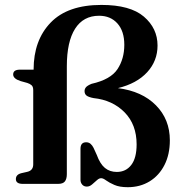

<svg xmlns="http://www.w3.org/2000/svg" viewBox="-20 -747 740 780"><path d="M670 -177Q670 -119.5 648.2 -76.8Q626.5 -34 587.8 -10.2Q549 13.5 499 13.5Q465.5 13.5 444.5 4.2Q423.5 -5 411.2 -14Q399 -23 391.5 -23Q383 -23.5 373.8 -15Q364.5 -6.5 354.2 2.2Q344 11 333 11Q321 11 314 3Q307 -5 307 -16.5V-142.5Q307 -169 330 -169Q340.5 -169 347.8 -162.8Q355 -156.5 360 -146.5L373 -118Q386.5 -81 406.2 -64.8Q426 -48.5 454.5 -48.5Q491.5 -48.5 513.2 -76.8Q535 -105 535 -160.5Q535 -241 486 -290.8Q437 -340.5 360 -348.5Q339.5 -352.5 331.5 -358.8Q323.5 -365 323.5 -377Q323.5 -385.5 329.2 -392.5Q335 -399.5 352 -406.5Q429.5 -424 457.2 -466Q485 -508 485 -565Q485 -620.5 457 -651.8Q429 -683 382.5 -683Q318.5 -683 285 -630.2Q251.5 -577.5 251.5 -477.5V-39.5Q251.5 -20.5 243.8 -10.2Q236 0 216 0H72.5Q44.5 0 44.5 -19.5Q44.5 -38 67 -43.5L91 -49Q115 -54.5 115 -79.5V-380.5Q115 -394.5 108.5 -400.5Q102 -406.5 91 -410L64 -417.5Q33.5 -427 33.5 -444.5Q33.5 -464 61 -464H116.5Q116.5 -583.5 185.8 -655.2Q255 -727 392 -727Q509 -727 564.5 -679.5Q620 -632 620 -562Q620 -499.5 577.8 -453.5Q535.5 -407.5 459 -389Q557 -376.5 613.5 -319.2Q670 -262 670 -177Z"/></svg>

Font: Fraunces 9pt S000 SemiBold
Style: Regular
Weight: 600
Version: Version 1.000; ttfautohint (v1.8.3)